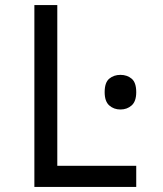

<svg xmlns="http://www.w3.org/2000/svg" viewBox="-20 -734 640 754"><path d="M115 0V-714H205V-83H515V0ZM453 -304Q427 -304 409 -320Q391 -336 391 -372Q391 -410 409 -425Q427 -440 453 -440Q479 -440 497 -425Q515 -410 515 -372Q515 -336 497 -320Q479 -304 453 -304Z"/></svg>

Font: Noto Sans Mono
Style: Regular
Weight: 400
Designer: Monotype Design Team
Foundry: Monotype Imaging Inc.
Version: Version 2.014